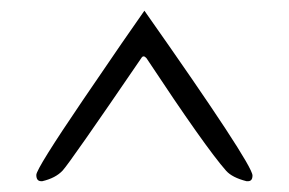

<svg xmlns="http://www.w3.org/2000/svg" viewBox="-20 -623 540 359"><path d="M452.1 -294.9Q452.1 -283.7 442.9 -284.2H440.9Q414.1 -291 402.8 -303.7Q364.3 -347.2 253.9 -514.2Q248 -521 244.1 -514.2Q110.4 -318.4 97.2 -304.2Q84 -290 59.1 -284.2H57.1Q47.9 -284.2 47.9 -295.9Q47.9 -307.6 134.8 -435.5Q222.2 -564 250 -603Q452.1 -315.9 452.1 -294.9Z"/></svg>

Font: EBGaramond
Style: Regular
Weight: 400
Version: Version 000.012g